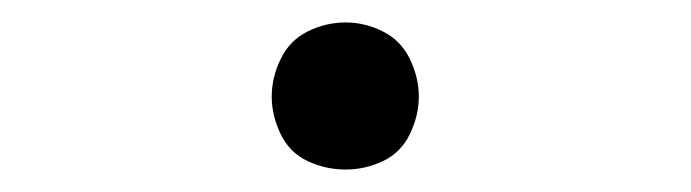

<svg xmlns="http://www.w3.org/2000/svg" viewBox="-20 -451 615 171"><path d="M288 -300Q270 -300 254 -307.5Q238 -315 230 -331.5Q222 -348 222 -365Q222 -382 230 -398.5Q238 -415 254 -423Q270 -431 288 -431Q305 -431 321 -423Q337 -415 345 -398.5Q353 -382 353 -365Q353 -348 345 -331.5Q337 -315 321 -307.5Q305 -300 288 -300Z"/></svg>

Font: Jozsika Light
Style: Regular
Weight: 300
Monospace: yes
Designer: Belleve Invis
Foundry: Belleve Invis
Version: 2.1.0